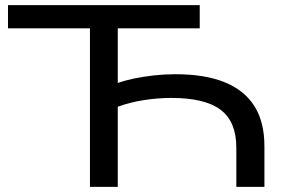

<svg xmlns="http://www.w3.org/2000/svg" viewBox="-20 -725 1116 745"><path d="M329 0V-615H11V-705H755V-615H437V-403Q465 -413 501 -420.5Q537 -428 578 -432.5Q619 -437 661 -437Q775 -437 851.5 -406Q928 -375 967 -313.5Q1006 -252 1006 -158V0H897V-152Q897 -253 836 -299Q775 -345 645 -345Q592 -345 538 -336.5Q484 -328 437 -311V0Z"/></svg>

Font: Nunito Sans 10pt Expanded Medium
Style: Regular
Weight: 500
Width: 7
Designer: Vernon Adams
Foundry: Vernon Adams
Version: Version 3.101;gftools[0.9.27]